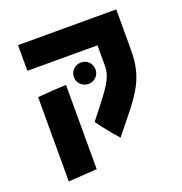

<svg xmlns="http://www.w3.org/2000/svg" viewBox="-122 -642 833 878"><g transform="rotate(-20 295.0 -203.5)"><path d="M356 22Q310 -29 269 -86Q315 -144 344 -182.5Q373 -221 387 -250Q401 -279 401 -308V-411H60V-536H538V-339Q538 -282 526.5 -239Q515 -196 492 -157.5Q469 -119 435 -76.5Q401 -34 356 22ZM65 129V-281Q100 -284 135 -286.5Q170 -289 204 -290V120ZM303 -259Q281 -259 265.5 -274Q250 -289 250 -310Q250 -333 265.5 -348Q281 -363 303 -363Q325 -363 340 -348Q355 -333 355 -310Q355 -289 340 -274Q325 -259 303 -259Z"/></g></svg>

Font: Secular One
Style: Regular
Weight: 400
Designer: Michal Sahar
Foundry: Hagilda
Version: Version 1.002; ttfautohint (v1.8.4.7-5d5b);gftools[0.9.29]